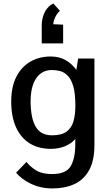

<svg xmlns="http://www.w3.org/2000/svg" viewBox="-20 -831 609 1087"><path d="M277.3 235.8Q209.5 235.8 154.8 209.2Q100.1 182.6 71.3 146.5L129.9 85.9Q152.3 114.3 186.8 134.8Q221.2 155.3 279.3 154.3Q355 153.3 380.6 109.1Q406.2 64.9 406.2 -13.2V-43.9Q381.8 -16.6 346.4 -2.4Q311 11.7 267.6 11.7Q197.8 11.7 147.5 -19.8Q97.2 -51.3 70.3 -111.3Q43.5 -171.4 43.5 -255.9Q43.5 -339.4 72.5 -396.2Q101.6 -453.1 152.1 -482.2Q202.6 -511.2 267.1 -511.2Q316.9 -511.2 353 -489.7Q389.2 -468.3 412.1 -435.1L422.4 -499.5H514.6V-10.7Q514.6 78.6 484.4 132.8Q454.1 187 400.6 211.4Q347.2 235.8 277.3 235.8ZM274.4 -64.9Q327.6 -64.9 356.2 -85.4Q384.8 -106 395.8 -143.8Q406.7 -181.6 406.7 -232.4Q406.7 -301.3 395 -341.8Q383.3 -382.3 363.8 -402.3Q344.2 -422.4 320.8 -428.5Q297.4 -434.6 273.9 -434.6Q216.3 -434.6 184.6 -387.2Q152.8 -339.8 153.3 -254.4Q154.3 -159.2 183.1 -112.1Q211.9 -64.9 274.4 -64.9ZM216.3 -585.4V-686Q216.3 -715.8 224.9 -741.5Q233.4 -767.1 248.5 -785.2Q263.7 -803.2 282.2 -811L319.3 -770Q308.6 -760.7 300 -747.1Q291.5 -733.4 286.6 -719.2Q281.7 -705.1 281.7 -693.8L337.4 -691.4V-585.4Z"/></svg>

Font: Pontano Sans
Style: Bold
Weight: 700
Designer: Vernon Adams
Foundry: Vernon Adams
Version: Version 2.001